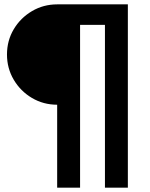

<svg xmlns="http://www.w3.org/2000/svg" viewBox="-20 -750 687 880"><path d="M242 -270Q179 -270 126.5 -301Q74 -332 43 -384.5Q12 -437 12 -500Q12 -564 43 -616Q74 -668 126.5 -699Q179 -730 242 -730H566V110H461V-636H347V110H242Z"/></svg>

Font: M PLUS 1 SemiBold
Style: Regular
Weight: 600
Designer: Coji Morishita
Foundry: UNDERFOREST DESIGN
Version: Version 1.001